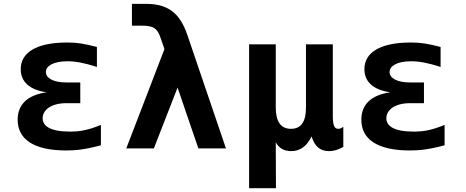

<svg xmlns="http://www.w3.org/2000/svg" viewBox="-20 -780 2448 1009"><path d="M328.1 10.7C375 10.7 426.8 6.3 510.3 -16.6V-123.5C441.9 -95.7 399.9 -88.4 348.1 -88.4C240.7 -88.4 204.1 -119.6 204.1 -158.7C204.1 -202.1 249 -237.8 328.1 -237.8H401.9V-346.7H328.1C260.3 -346.7 221.2 -369.6 221.2 -401.4C221.2 -433.1 259.8 -458 334.5 -458C376 -458 420.9 -450.2 489.3 -428.2V-533.2C419.4 -550.8 387.7 -556.6 333.5 -556.6C169.4 -556.6 88.9 -502.9 88.9 -416.5C88.9 -350.6 135.3 -307.6 225.1 -294.9C124.5 -280.8 72.8 -231 72.8 -150.9C72.8 -46.9 159.2 10.7 328.1 10.7Z M643.6 0H788.6L913.1 -319.8L1022.5 0H1167.5L964.8 -595.7C926.3 -709 865.2 -759.8 746.6 -759.8H673.3V-645H728C789.1 -645 807.6 -628.9 824.2 -580.1L844.2 -522Z M1289.1 209H1430.2L1429.2 -32.2C1446.3 -1 1472.7 14.2 1511.2 14.2C1556.6 14.2 1593.3 -12.2 1617.2 -63C1634.8 -8.8 1663.1 14.2 1710 14.2C1732.9 14.2 1756.3 7.3 1784.2 -7.8V-113.8C1774.4 -106.4 1766.6 -103 1757.3 -103C1747.1 -103 1740.2 -107.9 1735.8 -118.2C1731.4 -128.4 1729 -145 1729 -168V-546.9H1587.9V-214.8C1587.9 -140.1 1562 -103 1509.3 -103C1456.1 -103 1429.2 -140.6 1429.2 -214.8V-546.9H1289.1Z M2134.3 10.7C2181.2 10.7 2232.9 6.3 2316.4 -16.6V-123.5C2248 -95.7 2206.1 -88.4 2154.3 -88.4C2046.9 -88.4 2010.3 -119.6 2010.3 -158.7C2010.3 -202.1 2055.2 -237.8 2134.3 -237.8H2208V-346.7H2134.3C2066.4 -346.7 2027.3 -369.6 2027.3 -401.4C2027.3 -433.1 2065.9 -458 2140.6 -458C2182.1 -458 2227.1 -450.2 2295.4 -428.2V-533.2C2225.6 -550.8 2193.8 -556.6 2139.6 -556.6C1975.6 -556.6 1895 -502.9 1895 -416.5C1895 -350.6 1941.4 -307.6 2031.2 -294.9C1930.7 -280.8 1878.9 -231 1878.9 -150.9C1878.9 -46.9 1965.3 10.7 2134.3 10.7Z"/></svg>

Font: Hack
Style: Bold
Weight: 700
Monospace: yes
Designer: Christopher Simpkins
Foundry: Christopher Simpkins
Version: Version 2.010